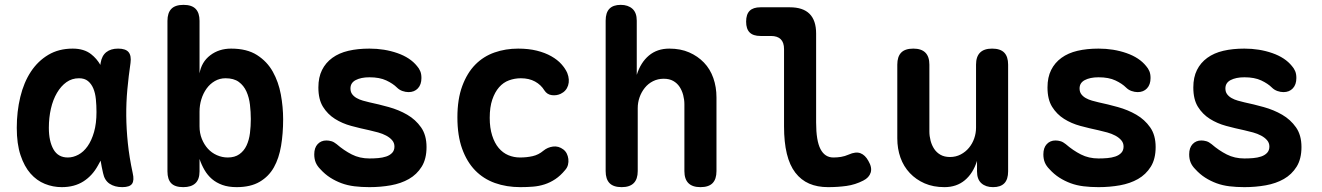

<svg xmlns="http://www.w3.org/2000/svg" viewBox="-20 -760 5440 790"><path d="M234 10Q198 10 164.5 -3.5Q131 -17 105.5 -46Q80 -75 64.5 -121.5Q49 -168 49 -234Q49 -301 63.5 -361Q78 -421 107 -465Q136 -509 179 -534.5Q222 -560 279 -560Q326 -560 355 -537Q378 -519 393 -493Q394 -497 394 -501Q399 -531 417.5 -545.5Q436 -560 466 -560Q497 -560 509 -545.5Q521 -531 517 -501Q509 -446 504 -392Q499 -338 499.5 -283.5Q500 -229 506 -171Q512 -113 526 -48Q533 -18 523.5 -4Q514 10 483 10Q452 10 431 -4Q410 -18 404 -48Q398 -74 394 -99Q389 -89 383 -79Q360 -37 323 -13.5Q286 10 234 10ZM259 -112Q281 -112 302.5 -123.5Q324 -135 340.5 -158.5Q357 -182 367 -217Q377 -252 377 -299Q377 -326 374.5 -351.5Q372 -377 364 -396Q356 -415 342 -426.5Q328 -438 305 -438Q276 -438 253.5 -422Q231 -406 214.5 -378Q198 -350 189.5 -313Q181 -276 181 -234Q181 -179 200 -145.5Q219 -112 259 -112Z M734 10Q700 10 684.5 -6Q669 -22 669 -55V-674Q669 -707 685 -723.5Q701 -740 735 -740Q769 -740 785 -723.5Q801 -707 801 -674V-458Q809 -505 845 -532.5Q881 -560 931 -560Q996 -560 1037.5 -533.5Q1079 -507 1102.5 -465Q1126 -423 1135.5 -371.5Q1145 -320 1145 -269Q1145 -211 1136.5 -160Q1128 -109 1107 -71.5Q1086 -34 1048.5 -12Q1011 10 954 10Q920 10 895 1Q870 -8 852 -23.5Q834 -39 821.5 -60.5Q809 -82 801 -106V-55Q801 -22 784 -6Q767 10 734 10ZM917 -112Q946 -112 965 -125.5Q984 -139 994.5 -161.5Q1005 -184 1008.5 -212.5Q1012 -241 1012 -270Q1012 -299 1008.5 -329Q1005 -359 994 -383.5Q983 -408 962.5 -423Q942 -438 908 -438Q884 -438 864 -426.5Q844 -415 830 -395.5Q816 -376 808.5 -351.5Q801 -327 801 -301V-240Q801 -212 810.5 -188.5Q820 -165 835.5 -148Q851 -131 872.5 -121.5Q894 -112 917 -112Z M1500 10Q1467 10 1438.5 6.5Q1410 3 1385.5 -6Q1361 -15 1339 -29Q1317 -43 1298 -64Q1285 -77 1279 -91.5Q1273 -106 1273 -125Q1273 -152 1287 -167Q1301 -182 1323 -182Q1333 -182 1343.5 -179Q1354 -176 1365 -167Q1395 -141 1427.5 -124.5Q1460 -108 1500 -108Q1518 -108 1536 -109.5Q1554 -111 1569 -116Q1584 -121 1593.5 -131Q1603 -141 1603 -157Q1603 -172 1593.5 -183Q1584 -194 1569 -202Q1554 -210 1536 -215Q1518 -220 1500 -224Q1462 -232 1425 -242Q1388 -252 1358 -271Q1328 -290 1309 -320.5Q1290 -351 1290 -400Q1290 -442 1305 -472Q1320 -502 1347.5 -522Q1375 -542 1413.5 -551Q1452 -560 1500 -560Q1562 -560 1615 -541.5Q1668 -523 1696 -488Q1704 -479 1709 -467.5Q1714 -456 1714 -439Q1714 -412 1699.5 -396.5Q1685 -381 1661 -381Q1649 -381 1636 -385.5Q1623 -390 1613 -400Q1597 -416 1569.5 -429Q1542 -442 1500 -442Q1482 -442 1468 -439Q1454 -436 1443.5 -430.5Q1433 -425 1427.5 -416.5Q1422 -408 1422 -396Q1422 -382 1429 -372.5Q1436 -363 1447.5 -356.5Q1459 -350 1473 -346Q1487 -342 1500 -339Q1538 -331 1579.5 -319.5Q1621 -308 1655.5 -288Q1690 -268 1712.5 -236Q1735 -204 1735 -155Q1735 -106 1715 -74Q1695 -42 1662.5 -23.5Q1630 -5 1588 2.5Q1546 10 1500 10Z M1862 -277Q1862 -352 1882 -406Q1902 -460 1935.5 -494Q1969 -528 2014.5 -544Q2060 -560 2112 -560Q2155 -560 2189 -551.5Q2223 -543 2248.5 -528.5Q2274 -514 2290 -496Q2306 -478 2314 -460Q2325 -432 2317.5 -408.5Q2310 -385 2287 -374Q2270 -366 2250.5 -368.5Q2231 -371 2220 -388Q2206 -411 2181.5 -424.5Q2157 -438 2123 -438Q2098 -438 2074.5 -429.5Q2051 -421 2033.5 -401Q2016 -381 2005.5 -350Q1995 -319 1995 -275Q1995 -234 2005 -202.5Q2015 -171 2032 -151Q2049 -131 2071.5 -121.5Q2094 -112 2120 -112Q2147 -112 2171.5 -117.5Q2196 -123 2216 -140Q2233 -154 2255.5 -157Q2278 -160 2298 -145Q2307 -138 2312 -128Q2317 -118 2318.5 -106Q2320 -94 2317 -82Q2314 -70 2305 -60Q2286 -37 2265 -23Q2244 -9 2221 -1.5Q2198 6 2173 8Q2148 10 2121 10Q2064 10 2016.5 -7Q1969 -24 1935 -59Q1901 -94 1881.5 -148Q1862 -202 1862 -277Z M2604 -56Q2604 -23 2587.5 -6.5Q2571 10 2538 10Q2504 10 2488 -6.5Q2472 -23 2472 -56V-675Q2472 -708 2487.5 -724Q2503 -740 2534 -740Q2564 -740 2582 -724Q2600 -708 2600 -675V-452Q2616 -503 2650 -531.5Q2684 -560 2734 -560Q2780 -560 2815.5 -544.5Q2851 -529 2876.5 -502.5Q2902 -476 2915 -439Q2928 -402 2928 -359V-56Q2928 -23 2912 -6.5Q2896 10 2862 10Q2829 10 2812.5 -6.5Q2796 -23 2796 -56V-331Q2796 -350 2791 -369Q2786 -388 2776 -403Q2766 -418 2750 -427Q2734 -436 2711 -436Q2687 -436 2667 -426Q2647 -416 2633 -398.5Q2619 -381 2611.5 -359.5Q2604 -338 2604 -315Z M3338 -256Q3338 -181 3356 -146.5Q3374 -112 3409 -112Q3425 -112 3440.5 -114.5Q3456 -117 3472 -124Q3501 -137 3520.5 -129.5Q3540 -122 3553 -98Q3569 -71 3562.5 -50Q3556 -29 3532 -17Q3499 0 3463 5Q3427 10 3387 10Q3343 10 3309.5 -4.5Q3276 -19 3252.5 -49.5Q3229 -80 3217.5 -127.5Q3206 -175 3206 -240V-558Q3206 -585 3192.5 -598.5Q3179 -612 3152 -612H3109Q3079 -612 3064.5 -626.5Q3050 -641 3050 -671Q3050 -701 3064.5 -715.5Q3079 -730 3109 -730H3230Q3284 -730 3311 -703Q3338 -676 3338 -622Z M3996 -494Q3996 -527 4012.5 -543.5Q4029 -560 4062 -560Q4096 -560 4112 -543.5Q4128 -527 4128 -494V-55Q4128 -22 4112.5 -6Q4097 10 4066 10Q4036 10 4018 -6Q4000 -22 4000 -55V-98Q3984 -47 3950 -18.5Q3916 10 3866 10Q3820 10 3784.5 -5.5Q3749 -21 3723.5 -48Q3698 -75 3685 -111.5Q3672 -148 3672 -191V-494Q3672 -527 3688 -543.5Q3704 -560 3738 -560Q3771 -560 3787.5 -543.5Q3804 -527 3804 -494V-219Q3804 -200 3809 -181Q3814 -162 3824 -147Q3834 -132 3850 -123Q3866 -114 3889 -114Q3913 -114 3933 -124.5Q3953 -135 3967 -152Q3981 -169 3988.5 -190.5Q3996 -212 3996 -235Z M4500 10Q4467 10 4438.5 6.5Q4410 3 4385.5 -6Q4361 -15 4339 -29Q4317 -43 4298 -64Q4285 -77 4279 -91.5Q4273 -106 4273 -125Q4273 -152 4287 -167Q4301 -182 4323 -182Q4333 -182 4343.5 -179Q4354 -176 4365 -167Q4395 -141 4427.5 -124.5Q4460 -108 4500 -108Q4518 -108 4536 -109.5Q4554 -111 4569 -116Q4584 -121 4593.5 -131Q4603 -141 4603 -157Q4603 -172 4593.5 -183Q4584 -194 4569 -202Q4554 -210 4536 -215Q4518 -220 4500 -224Q4462 -232 4425 -242Q4388 -252 4358 -271Q4328 -290 4309 -320.5Q4290 -351 4290 -400Q4290 -442 4305 -472Q4320 -502 4347.5 -522Q4375 -542 4413.5 -551Q4452 -560 4500 -560Q4562 -560 4615 -541.5Q4668 -523 4696 -488Q4704 -479 4709 -467.5Q4714 -456 4714 -439Q4714 -412 4699.5 -396.5Q4685 -381 4661 -381Q4649 -381 4636 -385.5Q4623 -390 4613 -400Q4597 -416 4569.5 -429Q4542 -442 4500 -442Q4482 -442 4468 -439Q4454 -436 4443.5 -430.5Q4433 -425 4427.5 -416.5Q4422 -408 4422 -396Q4422 -382 4429 -372.5Q4436 -363 4447.5 -356.5Q4459 -350 4473 -346Q4487 -342 4500 -339Q4538 -331 4579.5 -319.5Q4621 -308 4655.5 -288Q4690 -268 4712.5 -236Q4735 -204 4735 -155Q4735 -106 4715 -74Q4695 -42 4662.5 -23.5Q4630 -5 4588 2.5Q4546 10 4500 10Z M5100 10Q5067 10 5038.5 6.5Q5010 3 4985.5 -6Q4961 -15 4939 -29Q4917 -43 4898 -64Q4885 -77 4879 -91.5Q4873 -106 4873 -125Q4873 -152 4887 -167Q4901 -182 4923 -182Q4933 -182 4943.5 -179Q4954 -176 4965 -167Q4995 -141 5027.5 -124.5Q5060 -108 5100 -108Q5118 -108 5136 -109.5Q5154 -111 5169 -116Q5184 -121 5193.5 -131Q5203 -141 5203 -157Q5203 -172 5193.5 -183Q5184 -194 5169 -202Q5154 -210 5136 -215Q5118 -220 5100 -224Q5062 -232 5025 -242Q4988 -252 4958 -271Q4928 -290 4909 -320.5Q4890 -351 4890 -400Q4890 -442 4905 -472Q4920 -502 4947.5 -522Q4975 -542 5013.5 -551Q5052 -560 5100 -560Q5162 -560 5215 -541.5Q5268 -523 5296 -488Q5304 -479 5309 -467.5Q5314 -456 5314 -439Q5314 -412 5299.5 -396.5Q5285 -381 5261 -381Q5249 -381 5236 -385.5Q5223 -390 5213 -400Q5197 -416 5169.5 -429Q5142 -442 5100 -442Q5082 -442 5068 -439Q5054 -436 5043.5 -430.5Q5033 -425 5027.5 -416.5Q5022 -408 5022 -396Q5022 -382 5029 -372.5Q5036 -363 5047.5 -356.5Q5059 -350 5073 -346Q5087 -342 5100 -339Q5138 -331 5179.5 -319.5Q5221 -308 5255.5 -288Q5290 -268 5312.5 -236Q5335 -204 5335 -155Q5335 -106 5315 -74Q5295 -42 5262.5 -23.5Q5230 -5 5188 2.5Q5146 10 5100 10Z"/></svg>

Font: Maple Mono
Style: Bold
Weight: 700
Monospace: yes
Designer: subframe7536
Version: Version 7.200